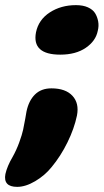

<svg xmlns="http://www.w3.org/2000/svg" viewBox="-64 -561 404 748"><path d="M170.9 -348.1Q115.2 -348.1 91.6 -369.9Q67.9 -391.6 76.2 -435.1Q86.4 -484.4 130.1 -512.7Q173.8 -541 231.9 -541Q259.3 -541 278.3 -532.5Q297.4 -523.9 306.2 -510Q314.9 -496.1 318.4 -478Q321.8 -460 316.9 -440.9Q309.1 -401.4 270.3 -374.8Q231.4 -348.1 170.9 -348.1ZM2.9 167Q-52.2 167 -43 117.2Q-36.1 86.4 -15.1 50.8Q0 23.9 11 -6.3Q22 -36.6 26.1 -55.7Q30.3 -74.7 34.4 -98.6Q38.6 -122.6 39.1 -126Q47.9 -168.9 72.3 -192.9Q96.7 -216.8 136.2 -216.8Q191.4 -216.8 218.3 -187.7Q245.1 -158.7 235.8 -110.8Q225.1 -59.6 198.7 -6.1Q172.4 47.4 137.2 89.8Q110.8 122.6 73.2 144.8Q35.6 167 2.9 167Z"/></svg>

Font: Shantell Sans Irregular Bouncy
Style: Italic
Weight: 800
Italic angle: -11.31°
Designer: Stephen Nixon, Anya Danilova, Shantell Martin
Foundry: Arrow Type
Version: Version 1.006;[9816181b4]